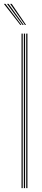

<svg xmlns="http://www.w3.org/2000/svg" viewBox="-53 -974 220 994"><path d="M82.8 0V-800H89V0ZM58.5 0V-800H64.5V0ZM70.5 0V-800H76.8V0ZM52 -845 -33 -954H-24.8L58 -845ZM63.8 -845 -16.8 -954H-8.5L69.8 -845ZM75.8 -845 -0.5 -954H7.5L81.8 -845Z"/></svg>

Font: Big Shoulders Inline Display Thin ExtraLight
Style: Regular
Weight: 250
Version: Version 2.002